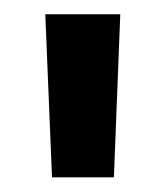

<svg xmlns="http://www.w3.org/2000/svg" viewBox="-20 -736 228 265"><path d="M51.8 -491.2 42.5 -716.3H146L137.2 -491.2Z"/></svg>

Font: Parastoo FD
Style: Bold-FD
Weight: 700
Foundry: Saber Rastikerdar (saber.rastikerdar@gmail.com)
Version: Version 2.0.1